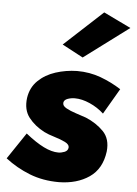

<svg xmlns="http://www.w3.org/2000/svg" viewBox="-55 -778 598 841"><g transform="rotate(5 244.0 -357.0)"><path d="M489 -678 292 -531 200 -580 369 -736ZM77 -178Q122 -142 157.5 -124.5Q193 -107 222 -107Q235 -107 249 -112.5Q263 -118 265 -131Q267 -146 246.5 -156Q226 -166 199 -174Q172 -182 154 -191Q111 -213 84.5 -247Q58 -281 65 -334Q72 -380 103 -410Q134 -440 179 -454.5Q224 -469 273 -470Q329 -470 377.5 -452Q426 -434 468 -407L402 -294Q375 -319 340 -334.5Q305 -350 274 -350Q257 -350 242 -344.5Q227 -339 225 -327Q223 -313 241 -303Q259 -293 284 -285Q309 -277 329 -270Q375 -251 407 -218.5Q439 -186 433 -130Q423 -53 369 -16Q315 21 236 22Q165 22 106.5 -1Q48 -24 -1 -62Z"/></g></svg>

Font: Jost* Heavy
Style: Italic
Weight: 800
Italic angle: -10°
Version: Version 3.7